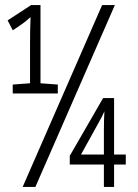

<svg xmlns="http://www.w3.org/2000/svg" viewBox="-20 -734 540 754"><path d="M69 0 381 -714H431L119 0ZM30 -367V-402L98 -407V-564Q98 -619 100 -667Q81 -649 53 -630L30 -615L10 -654L102 -714H139V-407L207 -402V-367ZM388 0V-88H254V-122L385 -349H428V-127H474V-88H428V0ZM298 -127H388V-223Q388 -245 388.5 -261Q389 -277 390 -297Q384 -283 378 -272Q372 -261 365 -248Z"/></svg>

Font: Noto Sans Mono ExtraCondensed Light
Style: Regular
Weight: 300
Width: 2
Designer: Monotype Design Team
Foundry: Monotype Imaging Inc.
Version: Version 2.014; ttfautohint (v1.8.4.7-5d5b)